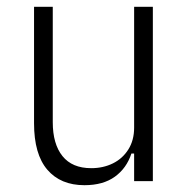

<svg xmlns="http://www.w3.org/2000/svg" viewBox="-20 -532 548 564"><path d="M374 0V-81H366Q352 -38 317.5 -13Q283 12 228 12Q158 12 119 -33.5Q80 -79 80 -170V-512H135V-173Q135 -109 163.5 -73.5Q192 -38 248 -38Q283 -38 311.5 -52Q340 -66 357 -93Q374 -120 374 -157V-512H429V0Z"/></svg>

Font: IBM Plex Sans Condensed Light
Style: Regular
Weight: 300
Width: 3
Designer: Mike Abbink, Paul van der Laan, Pieter van Rosmalen
Foundry: Bold Monday
Version: Version 3.201